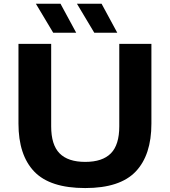

<svg xmlns="http://www.w3.org/2000/svg" viewBox="-20 -968 883 998"><path d="M423 9.5Q240 9.5 158 -76.2Q76 -162 76 -325.5V-740H246V-311.5Q246 -215 289.8 -170.8Q333.5 -126.5 423 -126.5Q512.5 -126.5 556.2 -170.8Q600 -215 600 -311.5V-740H767V-325.5Q767 -162 685.2 -76.2Q603.5 9.5 423 9.5ZM470 -798 380 -948.5H508L589.5 -798ZM256.5 -798 166.5 -948.5H294.5L376 -798Z"/></svg>

Font: Encode Sans Expanded
Style: Bold
Weight: 700
Width: 7
Designer: Multiple Designers
Foundry: Impallari Type
Version: Version 3.000; ttfautohint (v1.8.3) -l 8 -r 50 -G 200 -x 14 